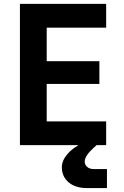

<svg xmlns="http://www.w3.org/2000/svg" viewBox="-20 -750 640 992"><path d="M429.2 221.7Q369.1 221.7 334.3 191.8Q299.5 161.9 299.5 114.2Q299.5 80.2 327.9 46.5Q356.2 12.8 406.6 -10.8H490.9L462.1 15.1Q440.8 34.6 429.2 52.5Q417.6 70.3 417.6 84.5Q417.6 100.6 430.1 112Q442.5 123.5 465 123.5H532.6V221.7ZM83 0V-730H528.5V-607.2H221.3V-433.9H493.5V-316.5H221.3V-122.8H528.5V0Z"/></svg>

Font: JetBrains Mono
Style: Regular
Weight: 400
Monospace: yes
Designer: Philipp Nurullin, Konstantin Bulenkov
Foundry: JetBrains
Version: Version 2.305